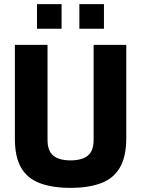

<svg xmlns="http://www.w3.org/2000/svg" viewBox="-20 -897 683 929"><path d="M321 12Q234 12 173.5 -10.5Q113 -33 82.5 -85Q52 -137 52 -226V-680H210V-220Q210 -167 238 -144Q266 -121 321 -121Q377 -121 405 -144Q433 -167 433 -220V-680H591V-228Q591 -140 560.5 -87Q530 -34 469.5 -11Q409 12 321 12ZM364 -758V-877H483V-758ZM159 -758V-877H278V-758Z"/></svg>

Font: Cairo ExtraBold
Style: Regular
Weight: 800
Designer: Mohamed Gaber, Accademia di Belle Arti di Urbino
Foundry: Kief Type Foundry, Accademia di Belle Arti di Urbino
Version: Version 3.117